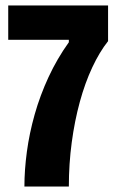

<svg xmlns="http://www.w3.org/2000/svg" viewBox="-20 -680 426 700"><path d="M69 0Q69 -60 78 -127Q87 -194 106.5 -263Q126 -332 157 -399Q188 -466 231 -526V-535H10V-660H374V-530Q343 -491 316.5 -434.5Q290 -378 271 -308.5Q252 -239 241.5 -160.5Q231 -82 231 0Z"/></svg>

Font: Bricolage Grotesque 24pt Condensed ExtraBold
Style: Regular
Weight: 800
Width: 3
Designer: Mathieu Triay
Foundry: Atelier Triay
Version: Version 1.001;gftools[0.9.33.dev8+g029e19f]